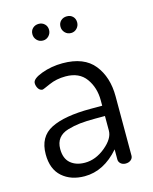

<svg xmlns="http://www.w3.org/2000/svg" viewBox="-104 -736 646 812"><g transform="rotate(-15 219.0 -329.5)"><path d="M144 -666Q159 -666 169.5 -656Q180 -646 180 -630Q180 -615 169.5 -604Q159 -593 144 -593Q128 -593 117.5 -604Q107 -615 107 -630Q107 -646 117.5 -656Q128 -666 144 -666ZM303 -630Q303 -615 292.5 -604Q282 -593 267 -593Q251 -593 240.5 -604Q230 -615 230 -630Q230 -646 240.5 -656Q251 -666 267 -666Q283 -666 293 -656Q303 -646 303 -630ZM198 -479Q292 -479 335.5 -424.5Q379 -370 379 -286V-26Q379 -15 370 -7.5Q361 0 347 0Q334 0 325.5 -7.5Q317 -15 317 -26V-70Q250 7 166 7Q106 7 68 -26.5Q30 -60 30 -125Q30 -202 89.5 -232Q149 -262 263 -262H314V-286Q314 -341 285 -381.5Q256 -422 196 -422Q156 -422 123.5 -407.5Q91 -393 89 -393Q77 -393 70 -404Q63 -415 63 -428Q63 -447 106 -463Q149 -479 198 -479ZM314 -153V-217H272Q232 -217 204.5 -214Q177 -211 150 -203Q123 -195 109 -177Q95 -159 95 -131Q95 -89 119 -68.5Q143 -48 182 -48Q229 -48 271.5 -83Q314 -118 314 -153Z"/></g></svg>

Font: Dosis
Style: Book
Weight: 400
Designer: EdgarTolentino, PabloImpallari, IginoMarini
Foundry: EdgarTolentino, PabloImpallari, IginoMarini
Version: Version 1.007